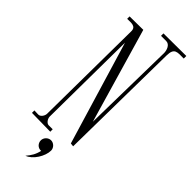

<svg xmlns="http://www.w3.org/2000/svg" viewBox="-299 -742 950 950"><g transform="rotate(45 176.0 -267.0)"><path d="M281 -656C282 -711 307 -705 352 -705V-723L193 -722V-705H229C254 -705 264 -675 264 -655L255 -166L110 -664L15 -663V-646C41 -646 74 -652 73 -616L67 -34C67 -20 55 0 39 0L11 -1V16L141 18V1H112C98 0 86 -19 86 -33L91 -555L254 -13L272 -11ZM210 81C210 62 193 45 174 45C155 45 138 62 138 81C138 101 154 118 174 117H176C170 146 157 167 138 189C176 176 210 121 210 81Z"/></g></svg>

Font: Bigelow Rules
Style: Regular
Weight: 400
Designer: Astigmatic (AOETI)
Foundry: Astigmatic (AOETI)
Version: Version 1.000